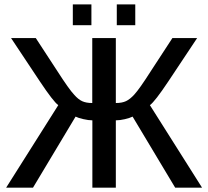

<svg xmlns="http://www.w3.org/2000/svg" viewBox="-20 -863 957 883"><path d="M404.8 0V-309.6Q387.2 -309.6 363 -315.2Q338.9 -320.8 327.6 -326.7L131.8 0H8.3L248 -379.4Q225.1 -396 163.6 -488.3L30.8 -688H144.5L243.7 -536.1Q297.9 -451.7 320.8 -427.7Q339.8 -405.8 358.2 -397.5Q376.5 -389.2 404.3 -389.2V-688H512.7V-389.2Q541 -389.2 559.6 -397.9Q578.1 -406.7 597.7 -428.2Q621.6 -454.1 673.8 -536.1L772.9 -688H886.7L753.9 -488.3Q692.4 -396 669.4 -379.4L909.2 0H785.6L589.8 -326.7Q577.1 -320.3 554.2 -314.9Q531.2 -309.6 512.7 -309.6V0ZM602.1 -842.8V-747.1H517.1V-842.8ZM400.4 -842.8V-747.1H314.9V-842.8Z"/></svg>

Font: Arimo Medium
Style: Regular
Weight: 500
Designer: Steve Matteson
Foundry: Monotype Imaging Inc.
Version: Version 1.33